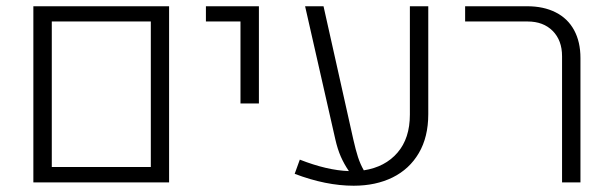

<svg xmlns="http://www.w3.org/2000/svg" viewBox="-20 -590 1978 621"><path d="M87.9 -569.8H526.9V0H87.9ZM467.8 -49.8V-520.5H147.5V-49.8Z M757.8 -520.5H646V-569.8H817.4V-255.4H757.8Z M1365.2 -569.8V-220.7Q1365.2 -147 1334.7 -95Q1304.2 -43 1249.8 -16.1Q1195.3 10.7 1124 10.7Q1034.2 10.7 933.1 -27.8L949.7 -73.7Q1037.6 -39.1 1108.4 -36.6Q1092.8 -59.6 1082.3 -83.5Q1071.8 -107.4 1064.5 -139.6L966.8 -569.8H1026.4L1122.6 -139.6Q1130.4 -105 1137.9 -81.8Q1145.5 -58.6 1156.7 -39.1Q1225.6 -49.8 1265.6 -96.2Q1305.7 -142.6 1305.7 -219.2V-569.8Z M1797.9 -408.2Q1797.9 -459.5 1767.6 -490Q1737.3 -520.5 1686.5 -520.5H1484.4V-569.8H1684.6Q1738.3 -569.8 1777.3 -550Q1816.4 -530.3 1836.9 -492.4Q1857.4 -454.6 1857.4 -402.3V0H1797.9Z"/></svg>

Font: Heebo Light
Style: Regular
Weight: 300
Designer: Oded Ezer
Foundry: Meir Sadan
Version: Version 2.001; ttfautohint (v1.5.14-ce02) -l 8 -r 50 -G 200 